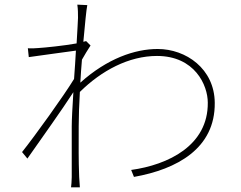

<svg xmlns="http://www.w3.org/2000/svg" viewBox="-20 -790 1040 827"><path d="M351 -613C347 -612 343 -611 339 -610C346 -687 352 -749 356 -768L313 -770C316 -751 316 -730 316 -713C316 -702 313 -659 310 -603C254 -593 176 -585 144 -583C131 -582 116 -581 100 -582L104 -544C171 -554 267 -566 307 -572C305 -534 302 -491 299 -450C256 -379 130 -204 75 -135L98 -107C161 -197 245 -314 296 -393C292 -329 289 -274 289 -246V-27C289 -11 287 10 286 17H324C323 2 322 -11 321 -28C318 -111 319 -147 319 -246C319 -289 321 -340 324 -394C417 -486 535 -549 656 -549C819 -549 875 -423 875 -348C877 -163 704 -80 545 -58L557 -28C743 -61 907 -151 905 -347C904 -494 781 -579 659 -579C561 -579 442 -538 326 -434C328 -467 330 -501 333 -533C345 -554 358 -576 370 -594Z"/></svg>

Font: Noto Sans Japanese Thin
Style: Regular
Weight: 100
Designer: Ryoko NISHIZUKA (kana & ideographs); Paul D. Hunt (Latin, Greek & Cyrillic); Wenlong ZHANG (bopomofo); Sandoll Communica
Foundry: Adobe Systems Incorporated
Version: Version 1.000;PS 1;hotconv 1.0.78;makeotf.lib2.5.61930